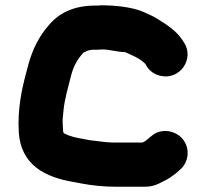

<svg xmlns="http://www.w3.org/2000/svg" viewBox="-20 -690 779 726"><path d="M453 -493C481 -480 508 -470 529 -449C529 -448 529 -448 530 -448L535 -439C547 -420 565 -408 588 -403C660 -387 716 -467 676 -529L670 -538C648 -573 609 -598 573 -620C556 -631 538 -637 520 -646C479 -663 417 -670 362 -670C355 -669 348 -669 342 -669C257 -669 202 -640 163 -593C128 -553 103 -504 87 -445C68 -375 50 -307 50 -220C51 -209 51 -199 51 -190C59 -67 149 -19 263 -1L289 4C326 11 372 16 413 16H530C547 16 564 12 579 5L597 -4C618 -14 629 -22 648 -37L659 -47C693 -74 701 -127 671 -164C644 -197 589 -207 553 -176L541 -166C532 -158 529 -156 519 -151H410C381 -151 347 -157 319 -160L293 -165C267 -169 243 -175 224 -185H223C222 -187 220 -189 219 -190C219 -200 217 -213 217 -225V-240C218 -249 219 -260 220 -271C224 -316 238 -360 248 -401C257 -439 274 -469 297 -492C298 -492 299 -492 300 -493C306 -496 310 -498 317 -500L329 -502H342C349 -502 357 -502 366 -503C397 -503 423 -493 453 -493Z"/></svg>

Font: Blanket
Style: Blk
Weight: 900
Foundry: Cannot Into Space Fonts
Version: Version 0.9